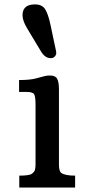

<svg xmlns="http://www.w3.org/2000/svg" viewBox="-20 -845 395 865"><path d="M65.9 0ZM66.9 -53.7Q112.3 -53.7 123.8 -62.3Q135.3 -70.8 137.7 -80.6Q140.1 -90.3 140.1 -105V-374Q140.1 -409.2 134 -419.9Q127.9 -430.7 101.1 -430.7H65.9V-484.4Q113.8 -484.4 141.1 -491.5Q168.5 -498.5 179.7 -501.7Q190.9 -504.9 204.1 -504.9Q229.5 -504.9 237.5 -490Q245.6 -475.1 245.6 -442.4V-105Q245.6 -74.2 255.4 -66.4Q272 -53.7 318.4 -53.7V0H66.9ZM231.9 -617.7Q233.4 -612.3 233.4 -605.2Q233.4 -598.1 226.8 -590.6Q220.2 -583 208.5 -583Q183.1 -583 165 -612.8L101.6 -718.3Q81.5 -752 81.5 -776.4Q81.5 -825.2 137.7 -825.2Q168.9 -825.2 182.9 -804.2Q196.8 -783.2 207.5 -732.9Z"/></svg>

Font: Arbutus Slab
Style: Regular
Weight: 400
Designer: Karolina Lach
Foundry: Karolina Lach
Version: Version 1.001; ttfautohint (v0.92) -l 10 -r 16 -G 200 -x 7 -